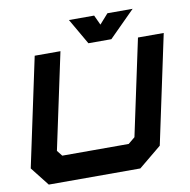

<svg xmlns="http://www.w3.org/2000/svg" viewBox="-91 -948 1030 1039"><g transform="rotate(-10 424.0 -429.0)"><path d="M93.5 0 12.5 -103 139.5 -700H281L168.5 -172L192.5 -141.5H557.5L594.5 -172L707 -700H848.5L721.5 -103L596.5 0ZM437.5 -716 355.5 -858H494L519 -804L567 -858H705.5L563.5 -716Z"/></g></svg>

Font: Tourney Expanded Black
Style: Italic
Weight: 900
Width: 7
Italic angle: -12°
Designer: Tyler Finck
Foundry: Etcetera Type Co
Version: Version 1.010; ttfautohint (v1.8.3)